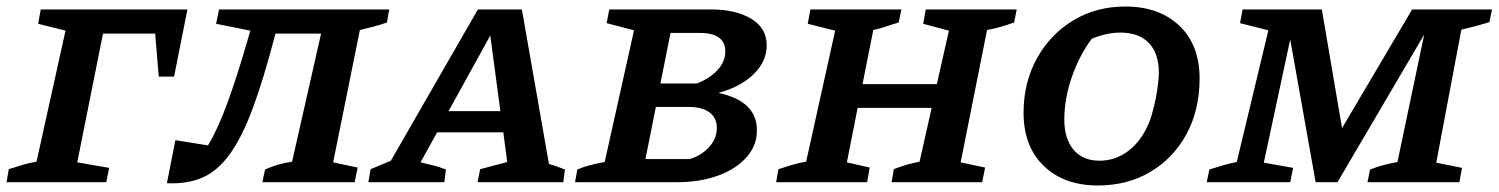

<svg xmlns="http://www.w3.org/2000/svg" viewBox="-29 -559 4597 589"><path d="M546 -530 505 -324H458L447 -456H287L208 -61L306 -44L297 0H-9L-2 -40Q20 -47 39.5 -53Q59 -59 83 -63L172 -465L88 -486L96 -530Z M483 3 509 -129 609 -113Q639 -162 668.5 -243Q698 -324 727 -424L739 -465L634 -486L643 -530H1165L1158 -490Q1138 -483 1117.5 -477.5Q1097 -472 1075 -467L993 -61L1068 -45L1059 0H776L784 -39Q824 -57 867 -63L956 -456H816Q780 -317 746.5 -227Q713 -137 675.5 -85.5Q638 -34 591.5 -14Q545 6 483 3Z M1655 -56Q1682 -48 1704 -39L1699 0H1436L1444 -40L1527 -62L1515 -153H1312L1261 -61Q1281 -56 1298.5 -52Q1316 -48 1339 -39L1334 0H1101L1108 -40L1170 -66L1437 -530H1572ZM1347 -218H1506L1475 -450Z M1735 0 1742 -39Q1758 -46 1778 -51.5Q1798 -57 1826 -62L1916 -466L1832 -488L1840 -530H2153Q2228 -530 2275.5 -501.5Q2323 -473 2323 -420Q2323 -370 2282.5 -331Q2242 -292 2175 -274Q2293 -249 2293 -159Q2293 -113 2261.5 -77Q2230 -41 2174.5 -20.5Q2119 0 2045 0ZM2117 -458H2028L1997 -303H2109Q2148 -318 2172 -344Q2196 -370 2196 -401Q2196 -458 2117 -458ZM1951 -71H2087Q2123 -82 2146.5 -108Q2170 -134 2170 -166Q2170 -198 2147 -214.5Q2124 -231 2084 -231H1983Z M2352 0 2359 -40Q2381 -47 2402 -53.5Q2423 -60 2444 -63L2533 -465L2449 -486L2457 -530H2736L2728 -490Q2704 -483 2687 -477Q2670 -471 2650 -467L2617 -301H2845L2882 -465L2803 -486L2811 -530H3090L3082 -490Q3059 -482 3040 -476.5Q3021 -471 2999 -467L2918 -61L2993 -45L2984 0H2706L2713 -40Q2733 -48 2752 -53.5Q2771 -59 2792 -63L2829 -228H2602L2569 -61L2639 -45L2631 0Z M3339 10Q3235 10 3173 -50Q3111 -110 3111 -213Q3111 -306 3152 -380Q3193 -454 3263.5 -496.5Q3334 -539 3423 -539Q3527 -539 3589 -480Q3651 -421 3651 -318Q3651 -222 3611 -148Q3571 -74 3500.5 -32Q3430 10 3339 10ZM3344 -66Q3393 -66 3433 -96.5Q3473 -127 3496 -183Q3504 -203 3511 -232Q3518 -261 3522 -289.5Q3526 -318 3526 -336Q3526 -395 3495.5 -427Q3465 -459 3408 -459Q3366 -459 3320 -440Q3281 -387 3258.5 -321Q3236 -255 3236 -192Q3236 -133 3264.5 -99.5Q3293 -66 3344 -66Z M3673 0 3681 -39Q3703 -46 3723.5 -52Q3744 -58 3765 -62L3862 -466L3775 -488L3783 -530H4026L4088 -166L4303 -530H4548L4540 -491Q4517 -484 4496.5 -478.5Q4476 -473 4454 -468L4377 -60L4456 -44L4448 0H4166L4174 -39Q4216 -55 4258 -62L4340 -453L4074 0H4007L3929 -438L3848 -60L3938 -44L3929 0Z"/></svg>

Font: Piazzolla SC SemiBold
Style: Italic
Weight: 600
Italic angle: -11.3°
Designer: Juan Pablo del Peral
Foundry: Huerta Tipografica
Version: Version 1.330